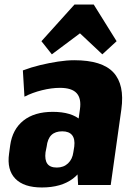

<svg xmlns="http://www.w3.org/2000/svg" viewBox="-20 -817 597 848"><path d="M314 -199 333 -334Q340 -382 318.5 -405.5Q297 -429 245 -429Q208 -429 165.5 -418.5Q123 -408 88 -390L81 -506Q118 -520 157.5 -529.5Q197 -539 236 -545Q275 -551 308 -551Q431 -551 481 -497Q531 -443 516 -334L469 0H325ZM165 11Q85 11 47.5 -28Q10 -67 20 -138L25 -175Q35 -246 83.5 -284.5Q132 -323 213 -323Q297 -323 338 -285Q379 -247 369 -176L363 -139Q354 -67 302 -28Q250 11 165 11ZM231 -77Q261 -77 280.5 -95.5Q300 -114 304 -145L308 -170Q312 -203 298.5 -220Q285 -237 255 -237Q224 -237 207 -220.5Q190 -204 186 -169L181 -144Q177 -111 189 -94Q201 -77 231 -77ZM163 -635 309 -797H394L495 -635L432 -577L284 -716H395L209 -577Z"/></svg>

Font: Pathway Extreme Condensed ExtraBold
Style: Italic
Weight: 800
Width: 3
Italic angle: -8°
Version: Version 1.001;gftools[0.9.26]